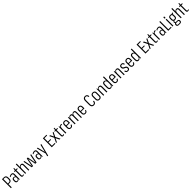

<svg xmlns="http://www.w3.org/2000/svg" viewBox="1696 -5586 10617 10617"><g transform="rotate(-45 7004.5 -277.5)"><path d="M73 -700H223Q306 -700 347 -653.5Q388 -607 388 -512V-435Q388 -344 347 -298Q306 -252 223 -252H134V-303H210Q270 -303 297.5 -334.5Q325 -366 325 -436V-511Q325 -583 298 -615.5Q271 -648 210 -648H123L137 -661V0H73Z M706 -176V-409Q706 -453 687 -472.5Q668 -492 626 -492Q592 -492 555 -478.5Q518 -465 490 -442L479 -495Q500 -511 526 -522Q552 -533 580 -540Q608 -547 634 -547Q701 -547 735.5 -512.5Q770 -478 770 -409V0H731ZM595 7Q536 7 503.5 -27.5Q471 -62 471 -125V-195Q471 -258 503.5 -292.5Q536 -327 596 -327Q660 -327 694 -293.5Q728 -260 728 -197V-126Q728 -62 693.5 -27.5Q659 7 595 7ZM616 -41Q656 -41 681 -70.5Q706 -100 706 -145V-178Q706 -227 683 -253Q660 -279 618 -279Q572 -279 553 -255.5Q534 -232 534 -176V-143Q534 -88 552.5 -64.5Q571 -41 616 -41Z M1014 7Q968 7 945 -21.5Q922 -50 922 -112V-529L941 -671H986V-113Q986 -75 996 -60Q1006 -45 1032 -45Q1050 -45 1066 -50.5Q1082 -56 1097 -66L1105 -21Q1093 -12 1077.5 -6Q1062 0 1046.5 3.5Q1031 7 1014 7ZM852 -540H1094V-488H852Z M1445 -395Q1445 -446 1425.5 -471Q1406 -496 1365 -496Q1312 -496 1285.5 -451Q1259 -406 1259 -317L1229 -250V-309Q1229 -428 1270 -487.5Q1311 -547 1392 -547Q1450 -547 1479.5 -511.5Q1509 -476 1509 -402V0H1445ZM1195 -740H1259V-361V0H1195Z M1597 -540H1661L1756 -46H1760L1852 -540H1935L2027 -46H2031L2127 -540H2190L2082 0H1980L1896 -465H1892L1807 0H1706Z M2496 -176V-409Q2496 -453 2477 -472.5Q2458 -492 2416 -492Q2382 -492 2345 -478.5Q2308 -465 2280 -442L2269 -495Q2290 -511 2316 -522Q2342 -533 2370 -540Q2398 -547 2424 -547Q2491 -547 2525.5 -512.5Q2560 -478 2560 -409V0H2521ZM2385 7Q2326 7 2293.5 -27.5Q2261 -62 2261 -125V-195Q2261 -258 2293.5 -292.5Q2326 -327 2386 -327Q2450 -327 2484 -293.5Q2518 -260 2518 -197V-126Q2518 -62 2483.5 -27.5Q2449 7 2385 7ZM2406 -41Q2446 -41 2471 -70.5Q2496 -100 2496 -145V-178Q2496 -227 2473 -253Q2450 -279 2408 -279Q2362 -279 2343 -255.5Q2324 -232 2324 -176V-143Q2324 -88 2342.5 -64.5Q2361 -41 2406 -41Z M2740 173 2795 -25 2792 19 2641 -540H2705L2816 -99H2820L2925 -540H2989L2803 185Z M3320 -55H3554V0H3271V-700H3551V-645H3320L3335 -689V-347L3320 -375H3538V-323H3320L3335 -351V-11Z M3607 -540H3677L3947 0H3877ZM3745 -286 3798 -268 3669 0H3603ZM3751 -276 3877 -540H3943L3804 -258Z M4161 7Q4115 7 4092 -21.5Q4069 -50 4069 -112V-529L4088 -671H4133V-113Q4133 -75 4143 -60Q4153 -45 4179 -45Q4197 -45 4213 -50.5Q4229 -56 4244 -66L4252 -21Q4240 -12 4224.5 -6Q4209 0 4193.5 3.5Q4178 7 4161 7ZM3999 -540H4241V-488H3999Z M4342 -540H4381L4406 -380V0H4342ZM4383 -349Q4383 -446 4417.5 -496.5Q4452 -547 4519 -547Q4530 -547 4542 -545Q4554 -543 4565 -539L4560 -483Q4540 -490 4516 -490Q4462 -490 4434 -450.5Q4406 -411 4406 -335Z M4776 7Q4726 7 4690.5 -12.5Q4655 -32 4636.5 -70Q4618 -108 4618 -161V-379Q4618 -433 4637.5 -470.5Q4657 -508 4693.5 -527.5Q4730 -547 4781 -547Q4857 -547 4898 -502Q4939 -457 4939 -371V-247H4670V-297H4886L4876 -263V-384Q4876 -437 4851.5 -464.5Q4827 -492 4781 -492Q4734 -492 4708 -465Q4682 -438 4682 -386V-152Q4682 -101 4706.5 -74.5Q4731 -48 4777 -48Q4818 -48 4842.5 -70.5Q4867 -93 4873 -140L4933 -136Q4922 -66 4882 -29.5Q4842 7 4776 7Z M5559 -395Q5559 -446 5540 -471Q5521 -496 5482 -496Q5428 -496 5402 -451.5Q5376 -407 5376 -317L5346 -250V-309Q5346 -428 5386.5 -487.5Q5427 -547 5508 -547Q5566 -547 5594 -511.5Q5622 -476 5622 -402V0H5559ZM5065 -540H5104L5129 -362V0H5065ZM5312 -395Q5312 -446 5293 -471Q5274 -496 5234 -496Q5182 -496 5155.5 -451Q5129 -406 5129 -317L5099 -250V-309Q5099 -428 5139.5 -487.5Q5180 -547 5261 -547Q5320 -547 5348 -511Q5376 -475 5376 -402V0H5312Z M5906 7Q5856 7 5820.5 -12.5Q5785 -32 5766.5 -70Q5748 -108 5748 -161V-379Q5748 -433 5767.5 -470.5Q5787 -508 5823.5 -527.5Q5860 -547 5911 -547Q5987 -547 6028 -502Q6069 -457 6069 -371V-247H5800V-297H6016L6006 -263V-384Q6006 -437 5981.5 -464.5Q5957 -492 5911 -492Q5864 -492 5838 -465Q5812 -438 5812 -386V-152Q5812 -101 5836.5 -74.5Q5861 -48 5907 -48Q5948 -48 5972.5 -70.5Q5997 -93 6003 -140L6063 -136Q6052 -66 6012 -29.5Q5972 7 5906 7Z M6563 7Q6507 7 6467.5 -16.5Q6428 -40 6407 -85Q6386 -130 6386 -196V-507Q6386 -572 6407 -616Q6428 -660 6467.5 -683.5Q6507 -707 6564 -707Q6641 -707 6685 -663Q6729 -619 6738 -532L6677 -525Q6669 -590 6641.5 -621Q6614 -652 6564 -652Q6509 -652 6479.5 -615Q6450 -578 6450 -507V-195Q6450 -122 6478.5 -85Q6507 -48 6563 -48Q6615 -48 6643.5 -82Q6672 -116 6678 -183L6739 -178Q6732 -87 6687.5 -40Q6643 7 6563 7Z M7006 7Q6954 7 6917 -13Q6880 -33 6860.5 -71Q6841 -109 6841 -163V-377Q6841 -431 6860.5 -469Q6880 -507 6917 -527Q6954 -547 7006 -547Q7058 -547 7094.5 -527Q7131 -507 7151 -469Q7171 -431 7171 -377V-163Q7171 -109 7151 -71Q7131 -33 7094.5 -13Q7058 7 7006 7ZM7006 -49Q7055 -49 7081.5 -77.5Q7108 -106 7108 -160V-380Q7108 -435 7081.5 -463Q7055 -491 7006 -491Q6958 -491 6931.5 -463Q6905 -435 6905 -380V-160Q6905 -106 6931.5 -77.5Q6958 -49 7006 -49Z M7553 -395Q7553 -446 7533.5 -471Q7514 -496 7473 -496Q7420 -496 7393.5 -451Q7367 -406 7367 -317L7337 -250V-309Q7337 -428 7378 -487.5Q7419 -547 7500 -547Q7558 -547 7587.5 -511.5Q7617 -476 7617 -402V0H7553ZM7303 -540H7342L7367 -386V0H7303Z M7883 7Q7818 7 7783 -36.5Q7748 -80 7748 -163V-377Q7748 -460 7783 -503.5Q7818 -547 7884 -547Q7932 -547 7967.5 -521.5Q8003 -496 8021.5 -448Q8040 -400 8040 -332V-210Q8040 -144 8021 -95Q8002 -46 7966.5 -19.5Q7931 7 7883 7ZM7903 -48Q7954 -48 7983.5 -90.5Q8013 -133 8013 -208V-333Q8013 -409 7984 -450Q7955 -491 7903 -491Q7858 -491 7835 -463Q7812 -435 7812 -380V-159Q7812 -105 7835 -76.5Q7858 -48 7903 -48ZM8013 -178V-740H8077V0H8039Z M8366 7Q8316 7 8280.5 -12.5Q8245 -32 8226.5 -70Q8208 -108 8208 -161V-379Q8208 -433 8227.5 -470.5Q8247 -508 8283.5 -527.5Q8320 -547 8371 -547Q8447 -547 8488 -502Q8529 -457 8529 -371V-247H8260V-297H8476L8466 -263V-384Q8466 -437 8441.5 -464.5Q8417 -492 8371 -492Q8324 -492 8298 -465Q8272 -438 8272 -386V-152Q8272 -101 8296.5 -74.5Q8321 -48 8367 -48Q8408 -48 8432.5 -70.5Q8457 -93 8463 -140L8523 -136Q8512 -66 8472 -29.5Q8432 7 8366 7Z M8905 -395Q8905 -446 8885.5 -471Q8866 -496 8825 -496Q8772 -496 8745.5 -451Q8719 -406 8719 -317L8689 -250V-309Q8689 -428 8730 -487.5Q8771 -547 8852 -547Q8910 -547 8939.5 -511.5Q8969 -476 8969 -402V0H8905ZM8655 -540H8694L8719 -386V0H8655Z M9232 6Q9159 6 9122.5 -30Q9086 -66 9078 -142L9136 -146Q9140 -96 9163.5 -72Q9187 -48 9232 -48Q9274 -48 9295 -69.5Q9316 -91 9316 -131Q9316 -162 9303.5 -181.5Q9291 -201 9271 -214Q9251 -227 9226 -237.5Q9201 -248 9176.5 -259.5Q9152 -271 9131.5 -289Q9111 -307 9099 -335Q9087 -363 9087 -406Q9087 -477 9123.5 -512Q9160 -547 9234 -547Q9282 -547 9313 -532Q9344 -517 9361.5 -485.5Q9379 -454 9384 -404L9325 -400Q9322 -447 9299.5 -470Q9277 -493 9234 -493Q9193 -493 9172 -471.5Q9151 -450 9151 -410Q9151 -378 9163.5 -357.5Q9176 -337 9196 -324Q9216 -311 9241 -300.5Q9266 -290 9290.5 -277Q9315 -264 9335 -246.5Q9355 -229 9367.5 -201Q9380 -173 9380 -130Q9380 -63 9343 -28.5Q9306 6 9232 6Z M9644 7Q9594 7 9558.5 -12.5Q9523 -32 9504.5 -70Q9486 -108 9486 -161V-379Q9486 -433 9505.5 -470.5Q9525 -508 9561.5 -527.5Q9598 -547 9649 -547Q9725 -547 9766 -502Q9807 -457 9807 -371V-247H9538V-297H9754L9744 -263V-384Q9744 -437 9719.5 -464.5Q9695 -492 9649 -492Q9602 -492 9576 -465Q9550 -438 9550 -386V-152Q9550 -101 9574.5 -74.5Q9599 -48 9645 -48Q9686 -48 9710.5 -70.5Q9735 -93 9741 -140L9801 -136Q9790 -66 9750 -29.5Q9710 7 9644 7Z M10058 7Q9993 7 9958 -36.5Q9923 -80 9923 -163V-377Q9923 -460 9958 -503.5Q9993 -547 10059 -547Q10107 -547 10142.5 -521.5Q10178 -496 10196.5 -448Q10215 -400 10215 -332V-210Q10215 -144 10196 -95Q10177 -46 10141.5 -19.5Q10106 7 10058 7ZM10078 -48Q10129 -48 10158.5 -90.5Q10188 -133 10188 -208V-333Q10188 -409 10159 -450Q10130 -491 10078 -491Q10033 -491 10010 -463Q9987 -435 9987 -380V-159Q9987 -105 10010 -76.5Q10033 -48 10078 -48ZM10188 -178V-740H10252V0H10214Z M10648 -55H10882V0H10599V-700H10879V-645H10648L10663 -689V-347L10648 -375H10866V-323H10648L10663 -351V-11Z M10935 -540H11005L11275 0H11205ZM11073 -286 11126 -268 10997 0H10931ZM11079 -276 11205 -540H11271L11132 -258Z M11489 7Q11443 7 11420 -21.5Q11397 -50 11397 -112V-529L11416 -671H11461V-113Q11461 -75 11471 -60Q11481 -45 11507 -45Q11525 -45 11541 -50.5Q11557 -56 11572 -66L11580 -21Q11568 -12 11552.5 -6Q11537 0 11521.5 3.5Q11506 7 11489 7ZM11327 -540H11569V-488H11327Z M11670 -540H11709L11734 -380V0H11670ZM11711 -349Q11711 -446 11745.5 -496.5Q11780 -547 11847 -547Q11858 -547 11870 -545Q11882 -543 11893 -539L11888 -483Q11868 -490 11844 -490Q11790 -490 11762 -450.5Q11734 -411 11734 -335Z M12174 -176V-409Q12174 -453 12155 -472.5Q12136 -492 12094 -492Q12060 -492 12023 -478.5Q11986 -465 11958 -442L11947 -495Q11968 -511 11994 -522Q12020 -533 12048 -540Q12076 -547 12102 -547Q12169 -547 12203.5 -512.5Q12238 -478 12238 -409V0H12199ZM12063 7Q12004 7 11971.5 -27.5Q11939 -62 11939 -125V-195Q11939 -258 11971.5 -292.5Q12004 -327 12064 -327Q12128 -327 12162 -293.5Q12196 -260 12196 -197V-126Q12196 -62 12161.5 -27.5Q12127 7 12063 7ZM12084 -41Q12124 -41 12149 -70.5Q12174 -100 12174 -145V-178Q12174 -227 12151 -253Q12128 -279 12086 -279Q12040 -279 12021 -255.5Q12002 -232 12002 -176V-143Q12002 -88 12020.5 -64.5Q12039 -41 12084 -41Z M12429 -55H12636V0H12379V-700H12443V-11Z M12779 -540V0H12715V-540ZM12781 -724V-612H12713V-724Z M13070 -160Q12998 -160 12958.5 -196.5Q12919 -233 12919 -301V-406Q12919 -474 12958.5 -510.5Q12998 -547 13070 -547Q13141 -547 13180 -510.5Q13219 -474 13219 -406V-301Q13219 -233 13180 -196.5Q13141 -160 13070 -160ZM13019 185Q12956 185 12922.5 155Q12889 125 12889 69Q12889 12 12922.5 -18.5Q12956 -49 13019 -49H13120Q13182 -49 13214.5 -18.5Q13247 12 13247 69Q13247 125 13214.5 155Q13182 185 13120 185ZM13120 135Q13184 135 13184 69Q13184 1 13120 1H13018Q12953 1 12953 69Q12953 135 13018 135ZM13003 -27Q12964 -27 12943.5 -49Q12923 -71 12923 -104Q12923 -139 12943.5 -160.5Q12964 -182 13004 -182H13070V-160H13029Q13004 -160 12992 -144.5Q12980 -129 12980 -104Q12980 -80 12991.5 -64.5Q13003 -49 13028 -49H13070V-27ZM13070 -213Q13111 -213 13133.5 -235.5Q13156 -258 13156 -301V-407Q13156 -450 13134 -472.5Q13112 -495 13070 -495Q13028 -495 13005 -472.5Q12982 -450 12982 -407V-301Q12982 -258 13005 -235.5Q13028 -213 13070 -213ZM13138 -514 13242 -560H13259V-495L13138 -485Z M13610 -395Q13610 -446 13590.5 -471Q13571 -496 13530 -496Q13477 -496 13450.5 -451Q13424 -406 13424 -317L13394 -250V-309Q13394 -428 13435 -487.5Q13476 -547 13557 -547Q13615 -547 13644.5 -511.5Q13674 -476 13674 -402V0H13610ZM13360 -740H13424V-361V0H13360Z M13918 7Q13872 7 13849 -21.5Q13826 -50 13826 -112V-529L13845 -671H13890V-113Q13890 -75 13900 -60Q13910 -45 13936 -45Q13954 -45 13970 -50.5Q13986 -56 14001 -66L14009 -21Q13997 -12 13981.5 -6Q13966 0 13950.5 3.5Q13935 7 13918 7ZM13756 -540H13998V-488H13756Z"/></g></svg>

Font: Pathway Extreme Condensed ExtraLight
Style: Regular
Weight: 250
Width: 3
Version: Version 1.001;gftools[0.9.26]